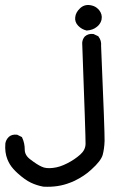

<svg xmlns="http://www.w3.org/2000/svg" viewBox="-22 -488 542 754"><path d="M148.4 245.1Q122.1 240.2 99.6 229.5Q76.7 218.8 47.9 192.9Q38.1 184.1 30.3 175.3Q22.5 166.5 16.8 157.2Q11.2 147.9 7.3 138.2Q-3.9 110.4 -1 75.7V75.2Q1.5 60.5 11.7 50.8V50.3Q24.4 38.6 44.4 41H45.4L46.4 41.5L62 49.3L64 50.3L64.9 52.2Q75.2 73.7 75.2 100.1Q75.2 110.8 80.8 120.6Q86.4 130.4 98.6 139.2Q105 144 110.8 148.2Q116.7 152.3 122.1 155.8Q127.4 159.2 132.3 161.9Q137.2 164.6 141.6 166.5Q158.2 174.8 186 171.4Q199.7 169.9 213.9 165.3Q228 160.6 242.2 153.3Q271 138.7 293 119.1Q313.5 101.1 314 77.1Q314.5 50.8 300.8 -319.3V-319.8Q301.8 -334.5 311 -344.7L311.5 -345.2Q325.2 -356.9 344.2 -354.5H345.2L346.2 -354L362.8 -346.2L364.3 -345.7L364.7 -344.2Q377 -329.1 375 -307.6Q389.6 34.2 388.7 65.4Q388.2 81.5 386.2 95.2Q384.3 108.9 381.3 120.1Q374.5 144 336.9 177.7Q329.6 184.6 321.8 190.7Q314 196.8 305.9 202.1Q297.9 207.5 289.1 212.4Q280.3 217.3 271.5 221.7Q262.7 226.1 252.9 229.5Q229.5 238.8 203.6 242.7Q177.7 246.6 148.9 245.1ZM317.9 -368.2Q298.8 -372.6 285.2 -386.7Q271 -401.4 273.4 -420.4Q274.4 -430.2 279.1 -438.7Q283.7 -447.3 292 -455.1Q308.6 -471.2 332 -467.8Q335.4 -467.3 339.1 -466.3Q342.8 -465.3 345.9 -464.1Q349.1 -462.9 352.1 -461.2Q355 -459.5 357.7 -457.5Q360.4 -455.6 362.8 -453.1Q365.2 -450.7 367.7 -447.8Q380.4 -431.2 377 -412.6Q376 -406.2 373.3 -400.9Q370.6 -395.5 366.9 -390.9Q363.3 -386.2 357.9 -382.3Q343.3 -370.1 319.8 -368.2H318.8Z"/></svg>

Font: NaikaiFont
Style: SemiBold
Weight: 600
Version: Version 1.89